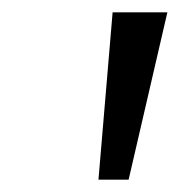

<svg xmlns="http://www.w3.org/2000/svg" viewBox="-20 -725 308 312"><path d="M140 -433 163 -705H252L189 -433Z"/></svg>

Font: Nunito Sans 7pt Expanded Light
Style: Italic
Weight: 300
Width: 7
Italic angle: -9°
Designer: Vernon Adams
Foundry: Vernon Adams
Version: Version 3.101;gftools[0.9.27]